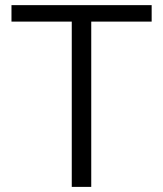

<svg xmlns="http://www.w3.org/2000/svg" viewBox="-20 -731 637 751"><path d="M573.2 -710.9V-646.5H336.9V0H260.7V-646.5H24.9V-710.9Z"/></svg>

Font: Vazirmatn RD UI Light
Style: Regular
Weight: 300
Designer: Saber Rastikerdar
Foundry: Saber Rastikerdar
Version: Version 33.003